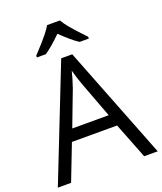

<svg xmlns="http://www.w3.org/2000/svg" viewBox="-166 -1037 965 1143"><g transform="rotate(-20 316.5 -465.5)"><path d="M147.9 -771V-782.2C189.5 -826.7 218.3 -858.9 234.9 -879.9C251.5 -900.9 263.7 -918 271 -931.2H352.1C359.4 -917.5 371.6 -899.9 389.6 -878.4C407.2 -856.4 436.5 -824.7 477.1 -782.2V-771H418.9C390.1 -789.1 354.5 -819.3 311 -861.8C266.6 -818.4 231 -788.1 204.1 -771ZM352.1 -716.8 632.8 0H546.9L458 -227.1H171.9L84 0H0L282.2 -716.8ZM201.2 -301.8H432.1L349.1 -522.9C338.4 -550.8 327.1 -585.4 315.9 -626C308.6 -594.7 298.3 -560.5 285.2 -522.9Z"/></g></svg>

Font: OpenSansEmoji
Style: Regular
Weight: 400
Foundry: MorbZ
Version: Version 1.000;PS 001.000;hotconv 1.0.70;makeotf.lib2.5.58329